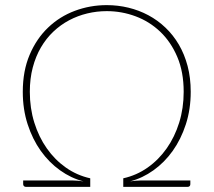

<svg xmlns="http://www.w3.org/2000/svg" viewBox="-20 -730 834 750"><path d="M265 -25Q274.5 -25 285 -24Q295.5 -23 306 -21.5Q257.5 -34 214.5 -64.8Q171.5 -95.5 139.2 -140.8Q107 -186 88 -244.5Q69 -303 69 -371.5Q69 -453 95.8 -516Q122.5 -579 167.8 -622.2Q213 -665.5 272.5 -687.8Q332 -710 397 -710Q440.5 -710 481.8 -700Q523 -690 559.5 -670.5Q596 -651 626.2 -622.2Q656.5 -593.5 678.5 -556Q700.5 -518.5 712.8 -472.2Q725 -426 725 -371.5Q725 -303 706 -244.5Q687 -186 654.8 -140.8Q622.5 -95.5 579.5 -64.8Q536.5 -34 488 -21.5Q498.5 -23 509 -24Q519.5 -25 529 -25H723.5V-10.5Q723.5 -6 720.8 -3Q718 0 712.5 0H461.5V-33.5Q513.5 -45 556.8 -75.5Q600 -106 631.2 -150.5Q662.5 -195 680 -251.2Q697.5 -307.5 697.5 -371.5Q697.5 -449 672.5 -507.8Q647.5 -566.5 605.8 -606.2Q564 -646 509.8 -666.2Q455.5 -686.5 397 -686.5Q358 -686.5 320.8 -677.5Q283.5 -668.5 250 -650.8Q216.5 -633 188.5 -606.5Q160.5 -580 140 -545Q119.5 -510 108 -466.5Q96.5 -423 96.5 -371.5Q96.5 -307.5 114 -251.2Q131.5 -195 162.8 -150.5Q194 -106 237.2 -75.5Q280.5 -45 332.5 -33.5V0H81.5Q76.5 0 73.5 -3Q70.5 -6 70.5 -10.5V-25Z"/></svg>

Font: Lato ExtraLight
Style: Regular
Weight: 275
Designer: Lukasz Dziedzic with Adam Twardoch and Botio Nikoltchev
Foundry: tyPoland Lukasz Dziedzic
Version: Version 2.015; 2015-08-06; http://www.latofonts.com/